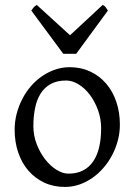

<svg xmlns="http://www.w3.org/2000/svg" viewBox="-20 -740 543 775"><path d="M388.2 -222.2Q388.2 -260.7 375.5 -295.7Q362.8 -330.6 342.8 -357.2Q322.8 -383.8 297.4 -399.4Q272 -415 247.1 -415Q210 -415 184.6 -400.9Q159.2 -386.7 143.8 -362.1Q128.4 -337.4 121.6 -303.7Q114.7 -270 114.7 -231Q114.7 -192.4 128.4 -157.5Q142.1 -122.6 162.8 -96.2Q183.6 -69.8 208.5 -54.4Q233.4 -39.1 255.9 -39.1Q290.5 -39.1 315.4 -52Q340.3 -64.9 356.4 -88.9Q372.6 -112.8 380.4 -146.5Q388.2 -180.2 388.2 -222.2ZM463.9 -236.8Q463.9 -204.1 455.6 -172.9Q447.3 -141.6 432.6 -113.8Q418 -85.9 397.5 -62.3Q377 -38.6 352.3 -21.5Q327.6 -4.4 299.8 5.1Q272 14.6 242.2 14.6Q195.8 14.6 158.4 -2.9Q121.1 -20.5 94.5 -51.3Q67.9 -82 53.5 -124.5Q39.1 -167 39.1 -216.8Q39.1 -249 47.1 -280.3Q55.2 -311.5 69.6 -339.6Q84 -367.7 104.2 -391.4Q124.5 -415 149.2 -432.1Q173.8 -449.2 202.4 -459Q231 -468.8 261.2 -468.8Q307.1 -468.8 344.5 -451.2Q381.8 -433.6 408.4 -402.6Q435.1 -371.6 449.5 -329.1Q463.9 -286.6 463.9 -236.8ZM287.6 -522.9H235.4L106.4 -697.3Q109.9 -702.1 112.3 -705.6Q114.7 -709 116.9 -711.4Q119.1 -713.9 121.8 -715.8Q124.5 -717.8 128.4 -720.2L262.7 -597.7L394.5 -720.2Q402.8 -715.8 406.2 -711.4Q409.7 -707 415.5 -697.3Z"/></svg>

Font: Gentium Basic
Style: Regular
Weight: 400
Designer: J. Victor Gaultney and Annie Olsen
Foundry: SIL International
Version: Version 1.100